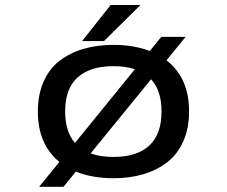

<svg xmlns="http://www.w3.org/2000/svg" viewBox="-20 -688 890 753"><path d="M302 -527 414 -668.5H531L388 -527ZM425 11Q341.5 11 277.5 -15L229 44.5H133.5L213 -53Q128.5 -121.5 128.5 -251Q128.5 -317 150.8 -367.5Q173 -418 213.2 -449.2Q253.5 -480.5 307 -496.2Q360.5 -512 425 -512Q504.5 -512 567.5 -488L612.5 -543.5H708L633 -451.5Q721.5 -383 721.5 -251Q721.5 -185.5 699.2 -134.8Q677 -84 636.8 -52.5Q596.5 -21 543 -5Q489.5 11 425 11ZM235.5 -251Q235.5 -172 274 -127.5L509 -416.5Q473 -428.5 425 -428.5Q334 -428.5 284.8 -384.8Q235.5 -341 235.5 -251ZM425 -72.5Q516.5 -72.5 565 -116.8Q613.5 -161 613.5 -251Q613.5 -333 572.5 -377L335.5 -86.5Q373 -72.5 425 -72.5Z"/></svg>

Font: League Mono Wide
Style: Regular
Weight: 400
Width: 8
Designer: Tyler Finck
Foundry: The League of Moveable Type / Tyler Finck
Version: Version 2.210